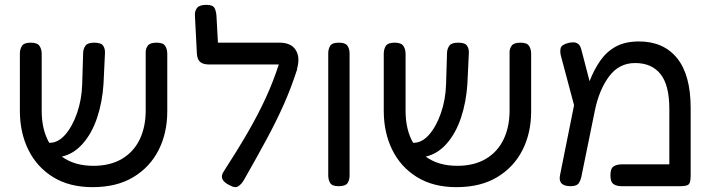

<svg xmlns="http://www.w3.org/2000/svg" viewBox="-20 -758 2945 792"><path d="M362 14Q266 14 199 -27.5Q132 -69 97 -140Q62 -211 62 -301V-537Q62 -555 70.5 -568.5Q79 -582 107 -582Q134 -582 143 -568.5Q152 -555 152 -536V-301Q152 -223 183 -169H185Q220 -169 249.5 -203Q279 -237 298 -292Q317 -347 319 -410L323 -541Q324 -558 333 -570Q342 -582 369 -582Q397 -582 405.5 -569.5Q414 -557 413 -539L407 -412Q402 -336 380.5 -272Q359 -208 321.5 -165.5Q284 -123 235 -112Q287 -74 365 -74Q435 -74 483.5 -103Q532 -132 556.5 -183.5Q581 -235 581 -302V-543Q581 -558 590 -570Q599 -582 626 -582Q653 -582 661.5 -568.5Q670 -555 670 -536V-299Q670 -209 634 -138.5Q598 -68 529.5 -27Q461 14 362 14Z M929 7Q879 -16 903 -51Q960 -139 1002.5 -212.5Q1045 -286 1076 -353.5Q1107 -421 1130 -492H843Q817 -492 805 -503Q793 -514 792 -539L784 -695Q783 -713 793 -725.5Q803 -738 832 -738Q858 -738 865 -724.5Q872 -711 873 -691L879 -582H1133Q1181 -582 1200 -551.5Q1219 -521 1205 -473H1206Q1182 -398 1151.5 -329Q1121 -260 1080.5 -185Q1040 -110 987 -17Q977 1 963.5 10Q950 19 929 7Z M1377 10Q1350 10 1342 -3Q1334 -16 1334 -35V-538Q1334 -556 1342 -569Q1350 -582 1378 -582Q1405 -582 1413.5 -569Q1422 -556 1422 -537V-34Q1422 -15 1413.5 -2.5Q1405 10 1377 10Z M1863 14Q1767 14 1700 -27.5Q1633 -69 1598 -140Q1563 -211 1563 -301V-537Q1563 -555 1571.5 -568.5Q1580 -582 1608 -582Q1635 -582 1644 -568.5Q1653 -555 1653 -536V-301Q1653 -223 1684 -169H1686Q1721 -169 1750.5 -203Q1780 -237 1799 -292Q1818 -347 1820 -410L1824 -541Q1825 -558 1834 -570Q1843 -582 1870 -582Q1898 -582 1906.5 -569.5Q1915 -557 1914 -539L1908 -412Q1903 -336 1881.5 -272Q1860 -208 1822.5 -165.5Q1785 -123 1736 -112Q1788 -74 1866 -74Q1936 -74 1984.5 -103Q2033 -132 2057.5 -183.5Q2082 -235 2082 -302V-543Q2082 -558 2091 -570Q2100 -582 2127 -582Q2154 -582 2162.5 -568.5Q2171 -555 2171 -536V-299Q2171 -209 2135 -138.5Q2099 -68 2030.5 -27Q1962 14 1863 14Z M2829 -312V-35Q2829 -6 2821.5 2Q2814 10 2786 10H2543Q2524 10 2511 1.5Q2498 -7 2498 -35Q2498 -63 2511 -71.5Q2524 -80 2544 -80H2741V-309Q2741 -407 2704.5 -452.5Q2668 -498 2600 -498Q2534 -498 2493 -443.5Q2452 -389 2434 -303L2380 -38Q2377 -18 2368.5 -4Q2360 10 2334 10Q2281 10 2290 -35L2348 -324L2295 -523Q2289 -543 2292.5 -558.5Q2296 -574 2325 -581Q2348 -586 2359 -580.5Q2370 -575 2374 -565Q2378 -555 2380 -546L2412 -423Q2430 -470 2456 -507.5Q2482 -545 2520.5 -566Q2559 -587 2616 -587Q2717 -587 2773 -518Q2829 -449 2829 -312Z"/></svg>

Font: Fredoka
Style: Regular
Weight: 400
Designer: Ben Nathan
Foundry: Milena B. Brandão, Ben Nathan
Version: Version 2.001